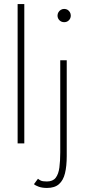

<svg xmlns="http://www.w3.org/2000/svg" viewBox="-20 -708 440 948"><path d="M100 0H67V-688H100ZM212 220Q188 220 171 213.8Q154 207.5 147.5 201.5L167.5 174.5Q173 179.5 181.8 183.8Q190.5 188 211.5 188Q241 188 255 169.8Q269 151.5 273.2 119Q277.5 86.5 277.5 44V-410.5H309.5V63Q309.5 112 301 147.2Q292.5 182.5 271.2 201.2Q250 220 212 220ZM297 -598.5Q283 -598.5 273.5 -608Q264 -617.5 264 -631Q264 -640 268.5 -647.5Q273 -655 280.5 -659.5Q288 -664 297 -664Q306.5 -664 313.8 -659.5Q321 -655 325.2 -647.5Q329.5 -640 329.5 -631Q329.5 -617.5 320.2 -608Q311 -598.5 297 -598.5Z"/></svg>

Font: League Spartan Thin
Style: Regular
Weight: 100
Foundry: The League of Moveable Type
Version: Version 2.002